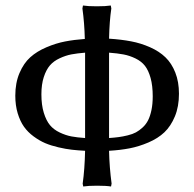

<svg xmlns="http://www.w3.org/2000/svg" viewBox="-20 -675 712 704"><path d="M283.2 -1V-2Q290.5 -54.2 292 -122.1Q265.6 -123.5 243.7 -126Q221.7 -128.4 194.3 -134.8Q167 -141.1 145.8 -150.1Q124.5 -159.2 103.3 -174.8Q82 -190.4 67.9 -210.4Q53.7 -230.5 44.9 -259.5Q36.1 -288.6 36.1 -324.2Q36.1 -371.1 51.5 -407.2Q66.9 -443.4 91.1 -465.1Q115.2 -486.8 150.4 -501.7Q185.5 -516.6 218.5 -522.9Q251.5 -529.3 291 -532.2Q289.6 -590.8 282.2 -644L284.2 -654.8Q302.2 -651.9 335 -651.9Q368.2 -651.9 386.2 -654.8L388.2 -644Q381.3 -597.7 379.9 -533.2Q424.8 -530.3 460.7 -523.4Q496.6 -516.6 530.3 -501.7Q564 -486.8 586.7 -464.8Q609.4 -442.9 622.8 -408.9Q636.2 -375 636.2 -331.1Q636.2 -284.2 621.3 -248.3Q606.4 -212.4 582.8 -189.9Q559.1 -167.5 524.2 -152.6Q489.3 -137.7 455.1 -131.1Q420.9 -124.5 379.9 -122.1Q381.3 -60.1 389.2 -2L387.2 8.8Q369.1 5.9 335.9 5.9Q303.7 5.9 285.2 8.8ZM379.9 -481.9V-168.9Q400.9 -170.4 415.5 -172.4Q430.2 -174.3 448.2 -178.7Q466.3 -183.1 478.5 -189.7Q490.7 -196.3 503.2 -207.8Q515.6 -219.2 523.2 -234.4Q530.8 -249.5 535.4 -271.7Q540 -293.9 540 -321.8Q540 -360.8 532.2 -388.9Q524.4 -417 511.5 -433.6Q498.5 -450.2 476.8 -460.7Q455.1 -471.2 433.3 -475.3Q411.6 -479.5 379.9 -481.9ZM131.8 -329.1Q131.8 -290 140.6 -261.5Q149.4 -232.9 163.1 -216.3Q176.8 -199.7 199 -189.2Q221.2 -178.7 241.9 -174.8Q262.7 -170.9 292 -168.9V-481.9Q262.7 -479.5 241.9 -475.6Q221.2 -471.7 199 -461.4Q176.8 -451.2 163.1 -435.3Q149.4 -419.4 140.6 -392.6Q131.8 -365.7 131.8 -329.1Z"/></svg>

Font: Linear Smooth Low Contrast
Style: Regular
Weight: 500
Designer: Philipp H. Poll, Flanker
Foundry: Philipp H. Poll, reworked by Flanker
Version: Version 1.010 | FøM Fix